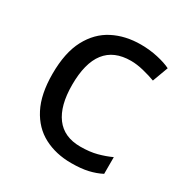

<svg xmlns="http://www.w3.org/2000/svg" viewBox="-134 -656 748 776"><g transform="rotate(30 240.0 -268.0)"><path d="M300 10Q229 10 173.5 -19Q118 -48 86.5 -109Q55 -170 55 -265Q55 -364 88 -426Q121 -488 177.5 -517Q234 -546 306 -546Q347 -546 385 -537.5Q423 -529 447 -517L420 -444Q396 -453 364 -461Q332 -469 304 -469Q146 -469 146 -266Q146 -169 184.5 -117.5Q223 -66 299 -66Q343 -66 376.5 -75Q410 -84 438 -97V-19Q411 -5 378.5 2.5Q346 10 300 10Z"/></g></svg>

Font: Noto Sans Nushu
Style: Regular
Weight: 400
Designer: Lisa Huang
Foundry: Lisa Huang
Version: Version 1.003; ttfautohint (v1.8.4.7-5d5b)